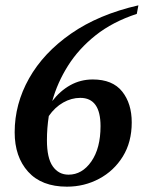

<svg xmlns="http://www.w3.org/2000/svg" viewBox="-20 -690 583 720"><path d="M231 10Q136 10 85.5 -46Q35 -102 35 -194Q35 -300 89 -396Q143 -492 246.5 -564Q350 -636 499 -670L493 -638Q402 -608 338.5 -557.5Q275 -507 235 -443.5Q195 -380 176 -311Q205 -349 243.5 -370.5Q282 -392 328 -392Q402 -392 438 -347Q474 -302 474 -231Q474 -157 440.5 -103Q407 -49 351.5 -19.5Q296 10 231 10ZM156 -164Q156 -97 178 -66Q200 -35 237 -35Q288 -35 322.5 -84.5Q357 -134 357 -217Q357 -323 281 -323Q248 -323 217 -305.5Q186 -288 163 -255Q156 -210 156 -164Z"/></svg>

Font: Spectral SC SemiBold
Style: Italic
Weight: 600
Italic angle: -10°
Designer: Jean-Baptiste Levee
Foundry: Production Type
Version: Version 2.001